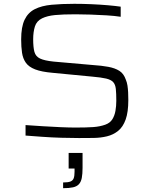

<svg xmlns="http://www.w3.org/2000/svg" viewBox="-20 -716 784 1007"><path d="M394 8Q350 8 300 6.5Q250 5 201.5 1.5Q153 -2 114 -5V-60Q156 -57 204 -54Q252 -51 298 -49Q344 -47 376 -47Q434 -47 469 -49.5Q504 -52 532 -62Q557 -71 569 -90Q581 -109 585.5 -134.5Q590 -160 590 -187Q590 -226 587.5 -249.5Q585 -273 573.5 -285.5Q562 -298 536.5 -304Q511 -310 465 -314L257 -334Q198 -339 164.5 -352Q131 -365 115.5 -387Q100 -409 95.5 -439.5Q91 -470 91 -509Q91 -575 109 -612.5Q127 -650 162.5 -668Q198 -686 250.5 -691Q303 -696 370 -696Q414 -696 459.5 -694Q505 -692 545.5 -688.5Q586 -685 613 -681V-628Q581 -633 539.5 -635.5Q498 -638 455.5 -639.5Q413 -641 376 -641Q309 -641 268.5 -637Q228 -633 201 -620Q172 -606 163 -577Q154 -548 154 -510Q154 -468 160.5 -444Q167 -420 190 -409Q213 -398 261 -393L466 -375Q513 -372 548 -365.5Q583 -359 606 -344.5Q629 -330 640 -298Q646 -284 648.5 -267.5Q651 -251 652 -232.5Q653 -214 653 -191Q653 -128 639 -89Q625 -50 599.5 -29.5Q574 -9 541 -1Q508 7 470.5 7.5Q433 8 394 8ZM311 271V241Q337 241 349.5 236Q362 231 366.5 219Q371 207 371 185V168H340V86H413V164Q413 196 409 217Q405 238 394 250Q383 262 363 266.5Q343 271 311 271Z"/></svg>

Font: Saira Expanded Light
Style: Regular
Weight: 300
Width: 7
Designer: Hector Gatti with collaboration of the Omnibus-Type team
Foundry: Omnibus-Type
Version: Version 1.101